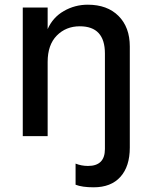

<svg xmlns="http://www.w3.org/2000/svg" viewBox="-20 -580 645 818"><path d="M302 207V117Q327 127 355 127Q427 127 427 55V-352Q427 -468 320 -468Q261 -468 222 -428.5Q183 -389 183 -316V0H77V-548H183V-456Q205 -506 252 -533Q299 -560 354 -560Q437 -560 485 -512Q533 -464 533 -382V49Q533 129 493 173.5Q453 218 379 218Q330 218 302 207Z"/></svg>

Font: Application Medium
Style: Regular
Weight: 500
Designer: Wei Huang
Foundry: Wei Huang
Version: Version 0.012